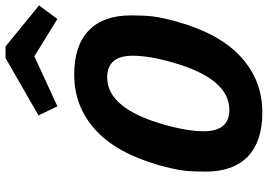

<svg xmlns="http://www.w3.org/2000/svg" viewBox="-158 -802 975 699"><g transform="rotate(-90 329.5 -452.5)"><path d="M258.8 -799.8 467.8 -919.9H509.8L659.2 -797.9L609.9 -731L474.1 -814.9L292 -731ZM407.2 -669.9Q513.2 -669.9 568.1 -616.9Q623 -564 623 -462.9Q623 -415 619.1 -382.6Q615.2 -350.1 599.1 -292Q555.2 -138.2 470.2 -61.5Q385.3 15.1 270 15.1Q164.1 15.1 109.1 -37.8Q54.2 -90.8 54.2 -191.9Q54.2 -239.7 58.1 -272.2Q62 -304.7 78.1 -362.8Q122.1 -516.6 207 -593.3Q292 -669.9 407.2 -669.9ZM278.8 -105Q392.6 -105 451.2 -310.1Q476.1 -396 476.1 -457Q476.1 -549.8 397 -549.8Q284.7 -549.8 226.1 -345.2Q201.2 -259.3 201.2 -198.2Q201.2 -105 278.8 -105Z"/></g></svg>

Font: IntelOne Mono Bold
Style: Italic
Weight: 700
Italic angle: -16°
Designer: Fred Shallcrass
Foundry: Frere-Jones Type LLC
Version: Version 1.200;hotconv 1.1.0;makeotfexe 2.6.0;FJTRelease1.2